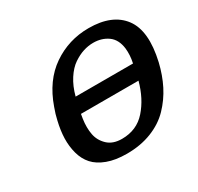

<svg xmlns="http://www.w3.org/2000/svg" viewBox="-156 -898 1134 1101"><g transform="rotate(-30 411.0 -347.0)"><path d="M135 -345Q143 -382 158 -422Q209 -568 315.5 -641Q422 -714 554 -714Q710 -714 779 -622Q848 -530 805 -343Q787 -267 755 -204Q723 -141 673.5 -89.5Q624 -38 550.5 -9Q477 20 386 20Q311 20 257.5 0Q204 -20 174 -53.5Q144 -87 131 -135Q118 -183 119.5 -234.5Q121 -286 135 -345ZM271 -310 266 -280Q258 -225 266.5 -179.5Q275 -134 309.5 -101Q344 -68 404 -68Q502 -68 563 -137Q624 -206 652 -310ZM294 -411H674Q685 -462 680 -507Q672 -570 631.5 -599Q591 -628 535 -628Q502 -628 469 -617.5Q436 -607 402 -584Q368 -561 339 -516.5Q310 -472 294 -411Z"/></g></svg>

Font: Coval
Style: ExtraBold Italic
Weight: 800
Foundry: Context Ltd
Version: Version 001.000